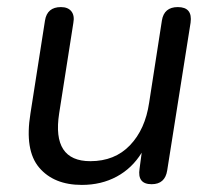

<svg xmlns="http://www.w3.org/2000/svg" viewBox="-20 -513 601 542"><path d="M211 9Q132 9 90.5 -40Q49 -89 66 -193L107 -455Q113 -493 152 -493Q172 -493 181.5 -481Q191 -469 187 -448L147 -193Q126 -58 235 -58Q304 -58 347 -103Q390 -148 401 -223L437 -455Q443 -493 482 -493Q524 -493 518 -449L452 -32Q446 7 408 7Q367 7 374 -37L380 -82Q353 -38 309.5 -14.5Q266 9 211 9Z"/></svg>

Font: Nunito
Style: Italic
Weight: 400
Italic angle: -9°
Designer: Vernon Adams
Foundry: Vernon Adams
Version: Version 3.601; ttfautohint (v1.8.2.53-6de2)